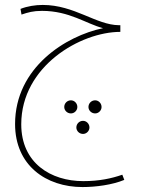

<svg xmlns="http://www.w3.org/2000/svg" viewBox="-20 -486 576 777"><path d="M314 271C368 271 435 262 483 242L475 221C432 236 382 247 317 247C186 247 66 174 66 17C66 -219 307 -357 467 -357V-384H461C369 -385 281 -466 153 -466C123 -466 91 -461 63 -450L67 -427C94 -436 114 -442 150 -442C261 -442 328 -390 397 -372C247 -341 41 -213 41 16C41 183 166 271 314 271ZM267 -27C281 -27 293 -39 293 -53C293 -68 281 -80 267 -80C252 -80 240 -68 240 -53C240 -39 252 -27 267 -27ZM365 -27C379 -27 391 -39 391 -53C391 -68 379 -80 365 -80C350 -80 338 -68 338 -53C338 -39 350 -27 365 -27ZM316 56C330 56 342 44 342 30C342 15 330 3 316 3C301 3 289 15 289 30C289 44 301 56 316 56Z"/></svg>

Font: Noto Sans Arabic UI Cn Th
Style: Regular
Weight: 100
Width: 3
Designer: Monotype Design Team, Nadine Chahine and Nizar Qandah
Foundry: Monotype Imaging Inc.
Version: Version 2.010